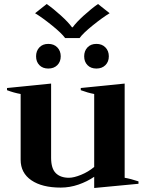

<svg xmlns="http://www.w3.org/2000/svg" viewBox="-20 -926 726 958"><path d="M155 -860 213 -906Q246 -883 284 -848.5Q322 -814 339 -790H343Q360 -814 398 -848.5Q436 -883 469 -906L527 -860Q492 -839 443 -799.5Q394 -760 377 -736H305Q288 -760 239 -799.5Q190 -839 155 -860ZM221 -707Q249 -707 266 -689.5Q283 -672 283 -645Q283 -618 266 -601Q249 -584 221 -584Q193 -584 176.5 -601Q160 -618 160 -645Q160 -672 176.5 -689.5Q193 -707 221 -707ZM461 -707Q489 -707 506 -689.5Q523 -672 523 -645Q523 -618 506 -601Q489 -584 461 -584Q433 -584 416.5 -601Q400 -618 400 -645Q400 -672 416.5 -689.5Q433 -707 461 -707ZM671 -21V-9L450 12V-44Q415 -20 371.5 -5Q328 10 283 10Q190 10 136.5 -26.5Q83 -63 83 -129V-457Q49 -463 15 -476V-487L235 -509V-139Q235 -85 258.5 -62Q282 -39 324 -39Q348 -39 384 -53.5Q420 -68 450 -93V-457Q418 -463 383 -476V-487L602 -509V-39Q632 -34 671 -21Z"/></svg>

Font: Trirong
Style: Bold
Weight: 700
Designer: Katatrad Team
Foundry: CadsonDemak
Version: Version 1.001